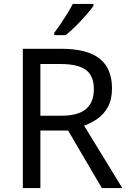

<svg xmlns="http://www.w3.org/2000/svg" viewBox="-20 -964 662 984"><path d="M294 -714Q427 -714 490.5 -663.5Q554 -613 554 -511Q554 -454 533 -416Q512 -378 479.5 -355.5Q447 -333 411 -320L607 0H502L329 -295H187V0H97V-714ZM289 -636H187V-371H294Q381 -371 421 -405.5Q461 -440 461 -507Q461 -577 419 -606.5Q377 -636 289 -636ZM459 -934Q447 -916 422 -887.5Q397 -859 368.5 -830.5Q340 -802 316 -784H258V-796Q273 -815 290.5 -841Q308 -867 325 -894.5Q342 -922 353 -944H459Z"/></svg>

Font: Noto Sans Hebrew Droid
Style: Regular
Weight: 400
Designer: Monotype Design Team
Foundry: Monotype Imaging Inc.
Version: Version 1.100